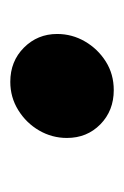

<svg xmlns="http://www.w3.org/2000/svg" viewBox="46 -483 241 373"><g transform="rotate(90 166.5 -296.5)"><path d="M139 -196Q99 -196 72.5 -222.5Q46 -249 46 -287Q46 -316 60.5 -341Q75 -366 99.5 -381.5Q124 -397 155 -397Q195 -397 221.5 -371Q248 -345 248 -306Q248 -277 233.5 -252Q219 -227 194 -211.5Q169 -196 139 -196Z"/></g></svg>

Font: Lemonada SemiBold
Style: Regular
Weight: 600
Designer: Mohamed Gaber (Arabic), Eduardo Tunni (Latin)
Foundry: Kief Type Foundry
Version: Version 4.005; ttfautohint (v1.8.3)